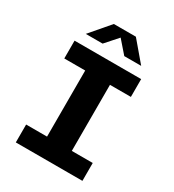

<svg xmlns="http://www.w3.org/2000/svg" viewBox="-208 -1003 1017 1121"><g transform="rotate(30 300.0 -442.5)"><path d="M75.5 0V-120.5H216.5V-566H75.5V-686H524.5V-566H383.5V-120.5H524.5V0ZM112.5 -753 225.5 -885H374L486 -753H372L283 -855H316.5L226 -753Z"/></g></svg>

Font: Chivo Mono Medium
Style: Regular
Weight: 500
Monospace: yes
Designer: Hector Gatti
Foundry: Omnibus-Type
Version: Version 1.008